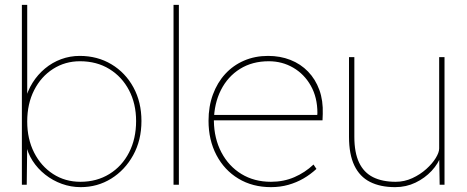

<svg xmlns="http://www.w3.org/2000/svg" viewBox="-20 -760 1921 790"><path d="M312 10Q272 10 234.5 -3.5Q197 -17 166 -41.5Q135 -66 114 -98.5Q93 -131 86 -170L92 -167L90 0H70V-740H92V-348L83 -345Q93 -386 114 -419.5Q135 -453 165 -478Q195 -503 231.5 -516.5Q268 -530 308 -530Q381 -530 438.5 -495.5Q496 -461 529 -400.5Q562 -340 562 -262Q562 -183 528 -121.5Q494 -60 437.5 -25Q381 10 312 10ZM311 -12Q378 -12 430 -44Q482 -76 511 -132.5Q540 -189 540 -262Q540 -333 511 -388.5Q482 -444 430 -476Q378 -508 309 -508Q248 -508 198.5 -476.5Q149 -445 120.5 -389Q92 -333 92 -260Q92 -188 120.5 -132Q149 -76 198.5 -44Q248 -12 311 -12Z M694 0V-740H716V0Z M1095 10Q1019 10 961 -25Q903 -60 870.5 -122Q838 -184 838 -263Q838 -322 856 -371Q874 -420 906.5 -455.5Q939 -491 984 -510.5Q1029 -530 1083 -530Q1133 -530 1175 -513.5Q1217 -497 1247.5 -465.5Q1278 -434 1294 -390Q1310 -346 1308 -291L1307 -265H850V-287H1296L1284 -270L1286 -295Q1286 -359 1259 -407Q1232 -455 1186.5 -481.5Q1141 -508 1086 -508Q1018 -508 967.5 -476.5Q917 -445 889 -389.5Q861 -334 860 -263Q861 -190 891 -133Q921 -76 973.5 -44Q1026 -12 1095 -12Q1147 -12 1191 -31Q1235 -50 1270 -83L1282 -65Q1257 -42 1228.5 -25.5Q1200 -9 1166.5 0.5Q1133 10 1095 10Z M1606 10Q1545 10 1502.5 -11.5Q1460 -33 1438 -79Q1416 -125 1416 -197V-525H1438V-197Q1438 -132 1457.5 -91Q1477 -50 1515 -31Q1553 -12 1608 -12Q1644 -12 1676.5 -27Q1709 -42 1734 -64.5Q1759 -87 1773 -110Q1787 -133 1787 -149V-525H1809V0H1789L1787 -121L1796 -123Q1784 -87 1756 -57Q1728 -27 1689.5 -8.5Q1651 10 1606 10Z"/></svg>

Font: Lexend Deca Thin
Style: Regular
Weight: 250
Designer: Bonnie Shaver-Troup, Thomas Jockin
Foundry: Lexend
Version: Version 1.007